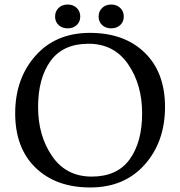

<svg xmlns="http://www.w3.org/2000/svg" viewBox="-20 -811 795 847"><path d="M378 16Q227 16 137 -71Q47 -158 47 -311Q47 -464 136.5 -565Q226 -666 377 -666Q528 -666 618 -579Q708 -492 708 -339Q708 -186 618.5 -85Q529 16 378 16ZM370.5 -618Q258 -618 203 -542Q148 -466 148 -339Q148 -212 210 -122Q272 -32 384.5 -32Q497 -32 552 -108Q607 -184 607 -311Q607 -438 545 -528Q483 -618 370.5 -618ZM238.5 -700.5Q223 -715 223 -738Q223 -761 238.5 -776Q254 -791 278.5 -791Q303 -791 318.5 -776Q334 -761 334 -738Q334 -715 318.5 -700.5Q303 -686 278.5 -686Q254 -686 238.5 -700.5ZM430.5 -700.5Q415 -715 415 -738Q415 -761 430.5 -776Q446 -791 470.5 -791Q495 -791 510.5 -776Q526 -761 526 -738Q526 -715 510.5 -700.5Q495 -686 470.5 -686Q446 -686 430.5 -700.5Z"/></svg>

Font: Buenard
Style: Regular
Weight: 400
Designer: Gustavo Ibarra
Foundry: FontFuror
Version: Version 1.001 2011